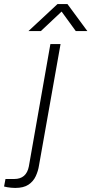

<svg xmlns="http://www.w3.org/2000/svg" viewBox="-125 -743 450 945"><path d="M-50 182Q-60 182 -70 181Q-80 180 -89 178.5Q-98 177 -105 175L-98 138H-55Q-25 138 -7 122.5Q11 107 17 76L123 -526H173L67 71Q63 98 51 124Q39 150 15 166Q-9 182 -50 182ZM15 -590 158 -723H207L305 -590H248L168 -700H193L76 -590Z"/></svg>

Font: Archivo SemiExpanded Thin
Style: Italic
Weight: 250
Width: 6
Italic angle: -10°
Designer: Hector Gatti
Foundry: Omnibus-Type
Version: Version 2.001